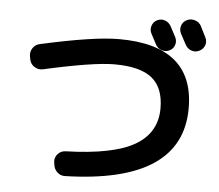

<svg xmlns="http://www.w3.org/2000/svg" viewBox="-57 -886 1114 978"><g transform="rotate(5 500.0 -396.5)"><path d="M708 -802Q728 -812 748.5 -805Q769 -798 780 -778Q785 -769 794 -751.5Q803 -734 808 -725Q818 -705 811 -684.5Q804 -664 784 -655Q765 -646 744.5 -653Q724 -660 714 -679Q709 -688 700 -705.5Q691 -723 686 -732Q676 -751 682.5 -771.5Q689 -792 708 -802ZM933 -793Q938 -783 947.5 -764Q957 -745 961 -737Q971 -717 964 -697Q957 -677 937 -667Q917 -657 896.5 -664Q876 -671 865 -691Q856 -709 836 -745Q826 -765 832.5 -785.5Q839 -806 859 -816Q879 -826 901 -819Q923 -812 933 -793ZM83 -545 80 -561Q75 -584 87.5 -604Q100 -624 122 -629Q394 -690 525 -690Q908 -690 908 -370Q908 13 311 29Q287 30 270 13.5Q253 -3 251 -27L249 -40Q248 -63 263.5 -79.5Q279 -96 302 -97Q546 -104 655.5 -168Q765 -232 765 -357Q765 -462 704.5 -511Q644 -560 512 -560Q405 -560 151 -503Q128 -498 108 -510.5Q88 -523 83 -545Z"/></g></svg>

Font: Rounded Mplus 1c Bold
Style: Bold
Weight: 700
Version: Version 1.059.20150529